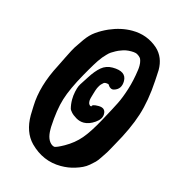

<svg xmlns="http://www.w3.org/2000/svg" viewBox="-79 -550 556 612"><g transform="rotate(15 198.5 -244.0)"><path d="M253.9 -352.5Q299.8 -352.5 299.8 -320.3Q299.8 -293 276.4 -286.1Q270.5 -284.2 265.1 -287.1Q259.8 -290 257.8 -293.9L254.9 -297.9Q245.1 -300.8 239.3 -297.9Q234.4 -293.9 231.4 -290.5Q228.5 -287.1 226.1 -282.7Q223.6 -278.3 222.7 -276.4Q221.7 -274.4 219.2 -267.1Q216.8 -259.8 215.8 -255.9Q210 -238.3 210 -230.5Q210 -223.6 212.9 -219.7Q215.8 -215.8 217.3 -215.8Q218.8 -215.8 220.7 -215.8Q220.7 -222.7 242.2 -222.7Q265.6 -222.7 265.6 -202.1Q265.6 -185.5 246.6 -172.4Q227.5 -159.2 210 -159.2Q196.3 -159.2 184.1 -166.5Q171.9 -173.8 166 -180.7Q160.2 -187.5 159.2 -190.4Q155.3 -205.1 155.3 -220.7Q155.3 -234.4 158.2 -247.6Q161.1 -260.7 164.1 -267.1Q167 -273.4 168 -274.4Q170.9 -278.3 186 -302.2Q201.2 -326.2 216.8 -339.4Q232.4 -352.5 253.9 -352.5ZM131.8 -63.5Q137.7 -60.5 138.7 -60.5Q146.5 -60.5 170.9 -74.2Q200.2 -90.8 220.2 -114.3Q240.2 -137.7 264.6 -182.6Q289.1 -227.5 299.3 -248Q309.6 -268.6 319.3 -299.3Q329.1 -330.1 334 -366.2Q335 -372.1 335 -380.9Q335 -389.6 333 -396.5Q331.1 -403.3 329.1 -405.3Q327.1 -407.2 324.2 -410.2L321.3 -412.1Q315.4 -418 297.9 -418Q279.3 -418 265.6 -412.1Q256.8 -409.2 249 -404.8Q241.2 -400.4 235.8 -397Q230.5 -393.6 223.6 -386.2Q216.8 -378.9 213.4 -375Q210 -371.1 202.6 -360.4Q195.3 -349.6 192.9 -345.2Q190.4 -340.8 181.6 -326.2Q172.9 -311.5 169.9 -305.7Q139.6 -252 127.9 -214.4Q116.2 -176.8 113.3 -119.1V-111.3Q113.3 -76.2 131.8 -63.5ZM72.3 -50.8Q41 -83 41 -138.7Q41 -144.5 41.5 -154.3Q42 -164.1 42 -168.9Q43.9 -236.3 84 -312.5Q86.9 -318.4 100.6 -346.2Q114.3 -374 120.6 -383.8Q127 -393.6 140.6 -413.1Q154.3 -432.6 170.9 -444.3Q187.5 -456.1 209 -465.8Q247.1 -482.4 284.2 -482.4Q334 -482.4 370.1 -450.2Q397.5 -424.8 397.5 -382.8Q397.5 -376 396.5 -363.8Q395.5 -351.6 395.5 -346.7Q391.6 -280.3 375.5 -230Q359.4 -179.7 324.2 -118.2Q321.3 -113.3 314.5 -100.6Q307.6 -87.9 303.7 -82.5Q299.8 -77.1 293 -66.4Q286.1 -55.7 279.8 -49.3Q273.4 -43 264.2 -35.2Q254.9 -27.3 244.6 -22.5Q234.4 -17.6 221.7 -13.7Q200.2 -6.8 174.8 -6.8Q116.2 -6.8 72.3 -50.8Z"/></g></svg>

Font: Essays1743
Style: BoldItalic
Weight: 700
Italic angle: -10°
Designer: Based on the typeface in a 1743 English translation of the essays of Montaigne.  PostScript/TrueType font designed by Jo
Version: Version 002.100